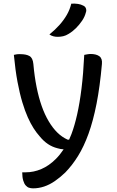

<svg xmlns="http://www.w3.org/2000/svg" viewBox="-20 -833 640 1053"><path d="M476 -537Q508 -537 525 -524.5Q542 -512 539 -482Q528 -358 509.5 -264Q491 -170 465.5 -99.5Q440 -29 408 22.5Q376 74 338 113Q310 140 281 160Q252 180 222 190Q192 200 161 200Q155 200 149.5 199Q144 198 139 196.5Q134 195 130 192Q126 189 122 185Q113 176 107.5 157.5Q102 139 102 115V112H121Q165 112 207 94Q249 76 286 39Q309 16 329 -14Q311 -15 295 -20Q267 -27 243 -43Q219 -59 197 -86Q180 -105 164 -130Q148 -155 132.5 -189.5Q117 -224 102.5 -272Q88 -320 76 -384Q64 -448 56 -532Q61 -533 65.5 -534Q70 -535 74 -535.5Q78 -536 82.5 -536Q87 -536 91 -536Q124 -536 142 -525.5Q160 -515 163 -482Q169 -414 180.5 -356.5Q192 -299 208.5 -252Q225 -205 247 -168Q269 -131 294.5 -106Q320 -81 351 -67H359Q365 -82 372 -98Q389 -143 403 -205Q417 -267 427 -347.5Q437 -428 442 -532Q448 -533 452.5 -534Q457 -535 461 -535.5Q465 -536 469 -536.5Q473 -537 476 -537ZM371 -813Q392 -814 408 -811.5Q424 -809 437 -802Q448 -797 451.5 -786Q455 -775 451 -765Q445 -741 430 -719Q415 -697 396.5 -678.5Q378 -660 356 -647Q342 -638 327 -634.5Q312 -631 296 -631Q284 -631 272.5 -634Q261 -637 251 -644Q283 -670 306.5 -696.5Q330 -723 346.5 -751.5Q363 -780 371 -813Z"/></svg>

Font: Code D Ace
Style: Regular
Weight: 400
Version: Version 1.085; ttfautohint (v1.8.4.7-5d5b);Nerd Fonts 3.0.2